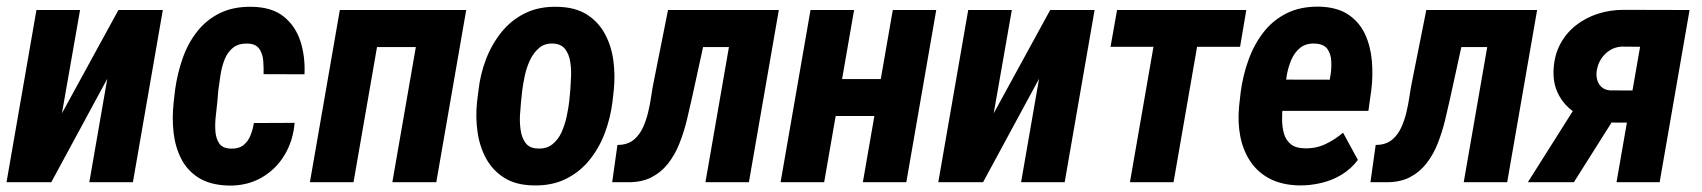

<svg xmlns="http://www.w3.org/2000/svg" viewBox="-22 -559 5221 589"><path d="M168 -211.4 341.3 -528.3H477.5L385.7 0H252L307.1 -317.4L135.3 0H-2L89.8 -528.3H223.6Z M687.5 -103Q710.9 -102.5 725.1 -114Q739.3 -125.5 746.6 -144Q753.9 -162.6 756.8 -181.6L881.8 -182.1Q877.4 -127.9 851.1 -83.7Q824.7 -39.6 780.5 -14.2Q736.3 11.2 679.7 10.3Q624 8.8 588.6 -12.9Q553.2 -34.7 534.4 -71Q515.6 -107.4 510.5 -152.1Q505.4 -196.8 510.7 -244.6L515.1 -283.2Q522 -333.5 538.3 -380.1Q554.7 -426.8 583.3 -462.9Q611.8 -499 653.8 -519.3Q695.8 -539.6 752.9 -538.1Q813.5 -536.6 849.1 -507.6Q884.8 -478.5 899.7 -432.1Q914.6 -385.7 912.1 -331.1L786.6 -331.5Q787.1 -350.6 785.6 -371.8Q784.2 -393.1 773.7 -408.7Q763.2 -424.3 738.8 -425.3Q710 -426.3 692.9 -412.6Q675.8 -398.9 667 -376.5Q658.2 -354 654.5 -329.1Q650.9 -304.2 647.9 -283.7L644.5 -244.6Q643.1 -228 640.1 -204.3Q637.2 -180.7 638.7 -157.5Q640.1 -134.3 650.6 -118.9Q661.1 -103.5 687.5 -103Z M1309.1 -528.3 1289.1 -414.6H1097.7L1117.7 -528.3ZM1154.3 -528.3 1062.5 0H928.7L1020.5 -528.3ZM1408.2 -528.3 1316.4 0H1181.6L1273.4 -528.3Z M1441.4 -246.1 1445.8 -281.2Q1451.2 -331.1 1469 -377.4Q1486.8 -423.8 1516.8 -460.9Q1546.9 -498 1589.6 -518.8Q1632.3 -539.6 1688 -538.1Q1742.7 -537.1 1778.1 -514.6Q1813.5 -492.2 1833.5 -455.3Q1853.5 -418.5 1859.6 -373.3Q1865.7 -328.1 1860.8 -281.7L1856.9 -246.6Q1850.6 -196.3 1833 -149.9Q1815.4 -103.5 1785.4 -66.9Q1755.4 -30.3 1712.6 -9.5Q1669.9 11.2 1614.3 9.8Q1560.1 8.8 1524.7 -13.7Q1489.3 -36.1 1469.2 -72.8Q1449.2 -109.4 1442.9 -154.5Q1436.5 -199.7 1441.4 -246.1ZM1580.1 -281.7 1576.2 -245.1Q1574.7 -229.5 1573.2 -206.3Q1571.8 -183.1 1575.2 -159.7Q1578.6 -136.2 1590.3 -120.4Q1602.1 -104.5 1626.5 -103.5Q1653.8 -101.6 1672.1 -116Q1690.4 -130.4 1700.7 -153.3Q1710.9 -176.3 1716.3 -201.4Q1721.7 -226.6 1724.1 -247.1L1727.5 -282.7Q1728.5 -297.9 1729.7 -321.5Q1731 -345.2 1727.5 -368.4Q1724.1 -391.6 1712.2 -407.7Q1700.2 -423.8 1676.3 -425.3Q1649.4 -426.8 1632.1 -412.1Q1614.7 -397.5 1604 -374.8Q1593.3 -352.1 1587.9 -326.7Q1582.5 -301.3 1580.1 -281.7Z M2268.6 -528.3 2248.5 -414.6H2040.5L2060.1 -528.3ZM2367.2 -528.3 2275.4 0H2142.1L2233.9 -528.3ZM2027.3 -528.3H2159.7L2101.1 -260.3Q2093.8 -226.6 2085 -190.4Q2076.2 -154.3 2062.7 -119.9Q2049.3 -85.4 2028.1 -58.1Q2006.8 -30.8 1976.6 -15.1Q1946.3 0.5 1903.3 0H1856L1872.1 -114.3L1886.2 -115.2Q1909.2 -118.2 1925 -132.6Q1940.9 -147 1950.7 -168.5Q1960.4 -189.9 1966.3 -214.6Q1972.2 -239.3 1975.6 -262.7Q1979 -286.1 1982.4 -303.2Z M2723.1 -316.4 2703.6 -203.1H2497.6L2517.1 -316.4ZM2598.1 -528.3 2506.3 0H2372.6L2464.4 -528.3ZM2850.1 -528.3 2758.3 0H2625L2716.8 -528.3Z M3026.4 -211.4 3199.7 -528.3H3335.9L3244.1 0H3110.4L3165.5 -317.4L2993.7 0H2856.4L2948.2 -528.3H3082Z M3669.9 -528.3 3578.1 0H3444.3L3536.1 -528.3ZM3801.3 -528.3 3782.2 -415.5H3384.8L3404.8 -528.3Z M3963.9 9.8Q3911.1 8.8 3873.5 -10.7Q3835.9 -30.3 3813.5 -64.2Q3791 -98.1 3782.7 -141.4Q3774.4 -184.6 3779.3 -233.9L3784.2 -277.3Q3791 -328.1 3808.1 -375.5Q3825.2 -422.9 3854.2 -460.2Q3883.3 -497.6 3925.8 -518.6Q3968.3 -539.6 4025.4 -538.6Q4080.1 -537.1 4114 -514.4Q4147.9 -491.7 4165.3 -454.6Q4182.6 -417.5 4186.5 -372.3Q4190.4 -327.1 4184.6 -281.2L4175.8 -218.8H3831.5L3848.6 -314.9L4057.1 -314.5L4059.6 -328.1Q4063 -348.6 4062 -370.8Q4061 -393.1 4050.3 -408.4Q4039.6 -423.8 4013.2 -425.3Q3984.4 -426.8 3966.6 -412.4Q3948.7 -397.9 3939 -374.5Q3929.2 -351.1 3925 -325.4Q3920.9 -299.8 3918.5 -277.3L3913.1 -233.4Q3910.6 -211.4 3911.1 -189.2Q3911.6 -167 3917.2 -147.9Q3922.9 -128.9 3937.7 -116.7Q3952.6 -104.5 3980.5 -104Q4014.6 -103 4043.7 -116.7Q4072.8 -130.4 4098.1 -151.9L4143.6 -68.4Q4123 -41 4093.8 -23.2Q4064.5 -5.4 4030.5 2.4Q3996.6 10.3 3963.9 9.8Z M4594.7 -528.3 4574.7 -414.6H4366.7L4386.2 -528.3ZM4693.4 -528.3 4601.6 0H4468.3L4560.1 -528.3ZM4353.5 -528.3H4485.8L4427.2 -260.3Q4419.9 -226.6 4411.1 -190.4Q4402.3 -154.3 4388.9 -119.9Q4375.5 -85.4 4354.2 -58.1Q4333 -30.8 4302.7 -15.1Q4272.5 0.5 4229.5 0H4182.1L4198.2 -114.3L4212.4 -115.2Q4235.4 -118.2 4251.2 -132.6Q4267.1 -147 4276.9 -168.5Q4286.6 -189.9 4292.5 -214.6Q4298.3 -239.3 4301.8 -262.7Q4305.2 -286.1 4308.6 -303.2Z M4832.5 -265.1H4973.6L4806.2 0H4665ZM4958.5 -528.8 5161.1 -528.3 5069.3 0H4937L5009.3 -415.5L4953.1 -416Q4933.1 -415 4917 -405Q4900.9 -395 4890.4 -379.2Q4879.9 -363.3 4876.5 -343.3Q4874 -327.6 4877.7 -314.2Q4881.3 -300.8 4891.1 -292Q4900.9 -283.2 4917 -281.7L5033.7 -281.2L5016.6 -182.6L4914.1 -183.1Q4877.9 -184.6 4846.2 -195.6Q4814.5 -206.5 4790.8 -227.8Q4767.1 -249 4754.4 -279.1Q4741.7 -309.1 4744.1 -348.1Q4746.6 -391.1 4764.9 -424.8Q4783.2 -458.5 4813 -481.7Q4842.8 -504.9 4879.9 -516.8Q4917 -528.8 4958.5 -528.8Z"/></svg>

Font: Roboto Condensed
Style: Bold Italic
Weight: 700
Italic angle: -12°
Designer: Christian Robertson
Foundry: Google
Version: Version 3.0